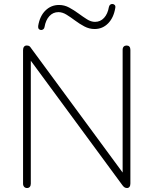

<svg xmlns="http://www.w3.org/2000/svg" viewBox="-20 -940 772 966"><path d="M116 6Q107 6 101.5 0Q96 -6 96 -16V-688Q96 -699 101 -705Q106 -711 114 -711Q123 -711 127.5 -708Q132 -705 137 -697L619 -42H597V-689Q597 -700 602.5 -705.5Q608 -711 617 -711Q626 -711 631 -705.5Q636 -700 636 -689V-17Q636 -6 631.5 0Q627 6 619 6Q612 6 606.5 2.5Q601 -1 596 -8L114 -663H135V-16Q135 -6 130 0Q125 6 116 6ZM187 -789Q180 -789 175.5 -794Q171 -799 172 -809Q180 -859 208.5 -887Q237 -915 277 -915Q304 -915 328 -902Q352 -889 374.5 -872.5Q397 -856 417.5 -843Q438 -830 458 -830Q485 -830 503.5 -850Q522 -870 528 -905Q530 -913 534.5 -916.5Q539 -920 545 -920Q552 -920 557 -915Q562 -910 560 -900Q552 -851 524 -822.5Q496 -794 456 -794Q429 -794 404.5 -807Q380 -820 358 -836.5Q336 -853 315 -866Q294 -879 274 -879Q247 -879 228.5 -859Q210 -839 204 -804Q203 -797 198 -793Q193 -789 187 -789Z"/></svg>

Font: Nunito ExtraLight ExtraLight
Style: Regular
Weight: 250
Version: Version 3.602